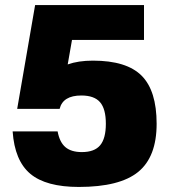

<svg xmlns="http://www.w3.org/2000/svg" viewBox="-20 -720 670 760"><path d="M265 -562 248 -465Q290 -480 348 -480Q481 -480 540.5 -420.5Q600 -361 600 -230Q600 -99 527 -39.5Q454 20 292 20Q162 20 100 -32Q38 -84 30 -200H208Q216 -157 239 -137.5Q262 -118 304 -118Q354 -118 376.5 -145Q399 -172 399 -230Q399 -289 376 -315.5Q353 -342 302 -342Q229 -342 216 -289H48L119 -700H550V-562Z"/></svg>

Font: Fivo Sans Black
Style: Regular
Weight: 900
Designer: Alexander Slobzheninov
Foundry: Alexander Slobzheninov
Version: 1.0